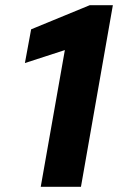

<svg xmlns="http://www.w3.org/2000/svg" viewBox="-20 -720 455 740"><path d="M137 0 230 -527 76 -477 100 -607 326 -700H415L292 0Z"/></svg>

Font: DM Sans 10pt Black
Style: Italic
Weight: 900
Italic angle: -10°
Version: Version 4.004;gftools[0.9.30]